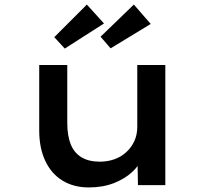

<svg xmlns="http://www.w3.org/2000/svg" viewBox="-20 -812 899 842"><path d="M369 10Q304 10 255 -19.5Q206 -49 179 -105.5Q152 -162 152 -240V-527H275V-273Q275 -217 290 -179.5Q305 -142 337 -122.5Q369 -103 418 -103Q452 -103 481.5 -113.5Q511 -124 533.5 -144.5Q556 -165 569 -193Q582 -221 582 -256V-527H705V0H585L583 -110L605 -122Q592 -88 560 -58Q528 -28 479.5 -9Q431 10 369 10ZM465 -600 421 -651 567 -792 641 -707ZM264 -599 218 -649 361 -792 436 -709Z"/></svg>

Font: Lexend Mega Medium
Style: Regular
Weight: 500
Version: Version 1.007